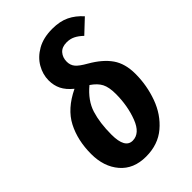

<svg xmlns="http://www.w3.org/2000/svg" viewBox="-230 -842 944 944"><g transform="rotate(-45 242.0 -370.5)"><path d="M480 -686 410 -620Q389 -640 369.5 -649.5Q350 -659 326 -659Q293 -659 276 -639.5Q259 -620 259 -591Q259 -567 273 -550Q287 -533 326 -511Q392 -473 424 -427Q456 -381 456 -310Q456 -230 429 -155.5Q402 -81 345.5 -33Q289 15 205 15Q119 15 71 -41Q23 -97 23 -185Q23 -280 60.5 -352.5Q98 -425 192 -470Q159 -497 145 -525.5Q131 -554 131 -589Q131 -630 153 -668.5Q175 -707 218 -731.5Q261 -756 323 -756Q376 -756 413 -738Q450 -720 480 -686ZM161 -182Q161 -87 214 -87Q265 -87 291.5 -156.5Q318 -226 318 -309Q318 -355 304.5 -381.5Q291 -408 257 -431Q198 -382 179.5 -322.5Q161 -263 161 -182Z"/></g></svg>

Font: Fira Sans Compressed SemiBold
Style: Italic
Weight: 600
Width: 1
Italic angle: -8°
Designer: bBox Type GmbH & Carrois Corporate GbR & Edenspiekermann AG
Foundry: bBox Type GmbH & Carrois Corporate GbR & Edenspiekermann AG
Version: Version 4.301